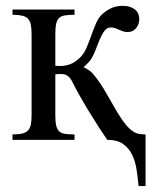

<svg xmlns="http://www.w3.org/2000/svg" viewBox="-20 -480 526 659"><path d="M455.6 158.7Q453.1 130.4 448.7 101.8Q444.3 73.2 433.3 50.8Q422.4 28.3 402.3 14.2Q382.3 0 348.1 0Q337.4 -15.1 321.5 -39.8Q305.7 -64.5 288.3 -92.5Q271 -120.6 254.9 -149.2Q238.8 -177.7 227.1 -201.2Q220.7 -213.9 211.7 -220Q202.6 -226.1 187.5 -226.1Q185.1 -226.1 181.9 -225.8Q178.7 -225.6 176.3 -225.6Q173.3 -225.1 169.9 -225.1V-84.5Q169.9 -62 172.9 -49.1Q175.8 -36.1 183.1 -29.3Q190.4 -22.5 203.1 -20.5Q215.8 -18.6 235.8 -18.6V0H22.9V-18.6Q43 -18.6 55.7 -21.5Q68.4 -24.4 75.7 -31.7Q83 -39.1 85.7 -51.8Q88.4 -64.5 88.4 -84.5V-362.8Q88.4 -382.8 85.7 -395.8Q83 -408.7 75.7 -416Q68.4 -423.3 55.7 -426.3Q43 -429.2 22.9 -429.2V-447.3H235.8V-429.2Q215.8 -429.2 203.1 -427.2Q190.4 -425.3 183.1 -418.5Q175.8 -411.6 172.9 -398.4Q169.9 -385.3 169.9 -362.8V-254.4Q172.9 -253.9 175.8 -253.9Q178.2 -253.4 180.7 -253.4H185.5Q204.6 -253.4 220.7 -259.5Q236.8 -265.6 252.4 -280.3Q267.6 -293.9 276.6 -315.2Q285.6 -336.4 293.5 -358.6Q301.3 -380.9 310.3 -401.4Q319.3 -421.9 334 -434.1Q348.6 -446.3 364.5 -453.1Q380.4 -460 401.4 -460Q426.8 -460 442.4 -448Q458 -436 458 -414.1Q458 -405.8 455.3 -397.9Q452.6 -390.1 447.5 -383.8Q442.4 -377.4 435.1 -373.8Q427.7 -370.1 418 -370.1Q408.7 -370.1 401.9 -372.6Q395 -375 388.7 -377.9Q382.3 -380.9 375.5 -383.3Q368.7 -385.7 359.9 -385.7Q347.7 -385.7 339.1 -374.8Q330.6 -363.8 323.5 -347.4Q316.4 -331.1 309.6 -312.3Q302.7 -293.5 293.5 -278.3Q291.5 -274.4 287.1 -269.8Q282.7 -265.1 278.3 -260.3Q272.9 -254.9 266.6 -249Q272 -247.1 277.8 -243.7Q283.2 -240.7 289.3 -236.1Q295.4 -231.4 301.3 -224.1Q325.7 -194.3 344.5 -160.6Q363.3 -127 382.8 -94.2Q398.9 -67.9 411.4 -52.7Q423.8 -37.6 435.1 -30Q446.3 -22.5 456.8 -20.5Q467.3 -18.6 479.5 -18.6V158.7Z"/></svg>

Font: Doulos SIL CyrE
Style: Regular
Weight: 400
Designer: Walt Agee, Victor Gaultney, Peter Martin, Debbi Hosken, Becca Hirsbrunner
Foundry: SIL International
Version: Version 5.000